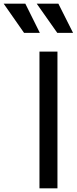

<svg xmlns="http://www.w3.org/2000/svg" viewBox="-132 -1026 418 1046"><path d="M83 0H181V-745H83ZM-112 -1006 -1 -847H85L6 -1006ZM68 -1006 180 -847H266L186 -1006Z"/></svg>

Font: Mluvka Medium
Style: Regular
Weight: 500
Designer: Modified by Jiří Krblich, Original typeface by Gumpita Rahayu
Foundry: Gumpita Rahayu & Jiří Krblich
Version: Version 2.000;Glyphs 3.1.1 (3134)